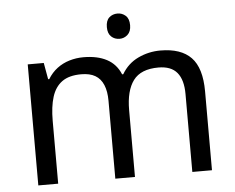

<svg xmlns="http://www.w3.org/2000/svg" viewBox="-51 -786 1038 847"><g transform="rotate(-5 467.5 -362.5)"><path d="M499 -725Q519 -725 534.5 -711.5Q550 -698 550 -669Q550 -641 534.5 -627Q519 -613 499 -613Q477 -613 462 -627Q447 -641 447 -669Q447 -698 462 -711.5Q477 -725 499 -725ZM673 -546Q764 -546 809 -499.5Q854 -453 854 -349V0H767V-345Q767 -408 740.5 -440Q714 -472 658 -472Q580 -472 546.5 -427Q513 -382 513 -296V0H426V-345Q426 -387 414 -415.5Q402 -444 378 -458Q354 -472 316 -472Q262 -472 231 -449.5Q200 -427 186.5 -384Q173 -341 173 -278V0H85V-536H156L169 -463H174Q191 -491 215.5 -509.5Q240 -528 270 -537Q300 -546 332 -546Q394 -546 435.5 -524Q477 -502 496 -456H501Q528 -502 574.5 -524Q621 -546 673 -546Z"/></g></svg>

Font: binaryhoriontal115
Style: Book
Weight: 400
Designer: Jelle Bosma - Monotype Design Team
Foundry: Monotype Imaging Inc.
Version: Version 2.003